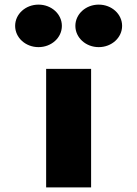

<svg xmlns="http://www.w3.org/2000/svg" viewBox="-20 -811 594 831"><path d="M146.7 -791C90.5 -791 45.5 -750 45.5 -699C45.5 -648 90.5 -607 146.7 -607C202.8 -607 247.8 -648 247.8 -699C247.8 -750 202.8 -791 146.7 -791ZM407.3 -791C351.2 -791 306.2 -750 306.2 -699C306.2 -648 351.2 -607 407.3 -607C463.5 -607 508.5 -648 508.5 -699C508.5 -750 463.5 -791 407.3 -791ZM179.7 -513H374.3V0H179.7Z"/></svg>

Font: Hussar
Style: BdWide
Weight: 700
Foundry: Cannot Into Space Fonts
Version: Version 2.00